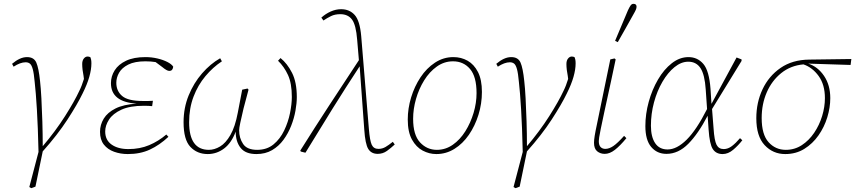

<svg xmlns="http://www.w3.org/2000/svg" viewBox="-20 -791 4463 1002"><path d="M143 191 133 185 181 2Q178 -130 172.5 -220.5Q167 -311 161 -363Q157 -408 151 -430Q145 -452 136 -459Q127 -466 114 -466Q86 -466 51 -443L43 -458Q63 -475 82.5 -484Q102 -493 121 -493Q157 -493 169.5 -464.5Q182 -436 189 -368Q193 -334 196 -278Q199 -222 201 -157Q203 -92 203 -28Q270 -107 319.5 -185Q369 -263 394 -317Q401 -331 406.5 -345.5Q412 -360 418 -379L416 -395Q413 -409 411 -426Q409 -443 409 -457Q409 -475 417.5 -485.5Q426 -496 437 -496Q446 -496 452 -492Q454 -487 455.5 -479.5Q457 -472 457 -460Q457 -429 446 -390Q435 -351 411 -303Q384 -247 332 -167Q280 -87 203 -1L165 183Z M647 13Q609 13 575.5 1Q542 -11 522 -36.5Q502 -62 502 -103Q502 -140 521.5 -172Q541 -204 583 -225Q625 -246 693 -250Q559 -259 559 -357Q559 -393 578.5 -424Q598 -455 638 -474Q678 -493 739 -493Q771 -493 801 -486Q831 -479 853.5 -467.5Q876 -456 884 -443Q883 -434 878.5 -427.5Q874 -421 863 -421Q851 -421 827 -441L792 -467Q768 -471 739 -471Q683 -471 649.5 -454Q616 -437 601.5 -411.5Q587 -386 587 -359Q587 -316 617.5 -290Q648 -264 725 -264Q737 -264 754 -264Q771 -264 778 -265L774 -237Q758 -239 731 -239Q658 -239 613.5 -218.5Q569 -198 549 -167Q529 -136 529 -105Q529 -60 562.5 -36.5Q596 -13 650 -13Q710 -13 758.5 -33.5Q807 -54 848 -89L859 -77Q813 -34 762.5 -10.5Q712 13 647 13Z M1064 13Q1009 13 973.5 -24.5Q938 -62 938 -153Q938 -228 964.5 -293Q991 -358 1034.5 -408Q1078 -458 1129 -487L1138 -471Q1091 -440 1052 -393.5Q1013 -347 990 -286.5Q967 -226 967 -153Q967 -9 1070 -9Q1099 -9 1128.5 -26.5Q1158 -44 1182.5 -86.5Q1207 -129 1221 -203L1244 -323L1272 -329L1277 -323L1251 -225Q1240 -179 1234 -150.5Q1228 -122 1228 -111Q1228 -71 1248.5 -40Q1269 -9 1322 -9Q1373 -9 1407.5 -37.5Q1442 -66 1463 -110Q1484 -154 1493.5 -201Q1503 -248 1503 -285Q1503 -356 1483 -399.5Q1463 -443 1431 -474L1444 -488Q1479 -460 1504 -411Q1529 -362 1529 -284Q1529 -253 1522 -213.5Q1515 -174 1499.5 -134.5Q1484 -95 1459.5 -61.5Q1435 -28 1400 -7.5Q1365 13 1318 13Q1261 13 1235.5 -19.5Q1210 -52 1210 -104Q1188 -45 1149.5 -16Q1111 13 1064 13Z M1951 12Q1918 12 1902 -13.5Q1886 -39 1881 -115L1857 -445Q1784 -334 1714 -221.5Q1644 -109 1574 6L1550 0L1547 -5Q1621 -123 1698 -241Q1775 -359 1853 -477L1844 -583Q1838 -661 1817 -689Q1796 -717 1756 -717Q1728 -717 1707.5 -707Q1687 -697 1668 -684L1657 -699Q1679 -719 1706 -731Q1733 -743 1760 -743Q1804 -743 1831 -713Q1858 -683 1865 -603L1905 -119Q1910 -57 1920 -35.5Q1930 -14 1955 -14Q1975 -14 1992 -24Q2009 -34 2030 -51L2040 -37Q2021 -19 1999.5 -3.5Q1978 12 1951 12Z M2257 13Q2220 13 2186 -5Q2152 -23 2130 -62.5Q2108 -102 2108 -167Q2108 -225 2125.5 -282.5Q2143 -340 2174.5 -387.5Q2206 -435 2250 -464Q2294 -493 2346 -493Q2387 -493 2420.5 -474Q2454 -455 2474.5 -415Q2495 -375 2495 -311Q2495 -250 2477 -192Q2459 -134 2427 -87.5Q2395 -41 2351.5 -14Q2308 13 2257 13ZM2260 -9Q2305 -9 2343 -35.5Q2381 -62 2408.5 -106Q2436 -150 2451.5 -202Q2467 -254 2467 -305Q2467 -391 2433 -431Q2399 -471 2344 -471Q2298 -471 2259.5 -443.5Q2221 -416 2193.5 -371.5Q2166 -327 2151 -274.5Q2136 -222 2136 -171Q2136 -87 2172 -48Q2208 -9 2260 -9Z M2670 191 2660 185 2708 2Q2705 -130 2699.5 -220.5Q2694 -311 2688 -363Q2684 -408 2678 -430Q2672 -452 2663 -459Q2654 -466 2641 -466Q2613 -466 2578 -443L2570 -458Q2590 -475 2609.5 -484Q2629 -493 2648 -493Q2684 -493 2696.5 -464.5Q2709 -436 2716 -368Q2720 -334 2723 -278Q2726 -222 2728 -157Q2730 -92 2730 -28Q2797 -107 2846.5 -185Q2896 -263 2921 -317Q2928 -331 2933.5 -345.5Q2939 -360 2945 -379L2943 -395Q2940 -409 2938 -426Q2936 -443 2936 -457Q2936 -475 2944.5 -485.5Q2953 -496 2964 -496Q2973 -496 2979 -492Q2981 -487 2982.5 -479.5Q2984 -472 2984 -460Q2984 -429 2973 -390Q2962 -351 2938 -303Q2911 -247 2859 -167Q2807 -87 2730 -1L2692 183Z M3136 12Q3113 12 3096.5 -1.5Q3080 -15 3080 -46Q3080 -60 3083.5 -82Q3087 -104 3095.5 -143.5Q3104 -183 3117 -248L3165 -481L3187 -486L3193 -481L3169 -368Q3147 -267 3134 -207.5Q3121 -148 3115 -117.5Q3109 -87 3107 -74.5Q3105 -62 3105 -55Q3105 -33 3114.5 -23.5Q3124 -14 3139 -14Q3159 -14 3181 -29Q3203 -44 3237 -82L3249 -70Q3216 -30 3189 -9Q3162 12 3136 12ZM3190 -578Q3207 -618 3223.5 -657.5Q3240 -697 3257 -737Q3265 -754 3271 -762.5Q3277 -771 3286 -771Q3302 -771 3302 -756Q3302 -749 3298.5 -740.5Q3295 -732 3284 -713Q3264 -677 3244 -641.5Q3224 -606 3204 -571Z M3377 -135Q3377 -77 3399 -44Q3421 -11 3464 -11Q3512 -11 3563.5 -62Q3615 -113 3670 -222L3663 -324Q3658 -401 3636 -435Q3614 -469 3572 -469Q3535 -469 3500 -440.5Q3465 -412 3437 -364Q3409 -316 3393 -256.5Q3377 -197 3377 -135ZM3458 12Q3409 12 3378.5 -24Q3348 -60 3348 -133Q3348 -196 3365.5 -259.5Q3383 -323 3414 -376Q3445 -429 3486 -461Q3527 -493 3573 -493Q3620 -493 3650.5 -457.5Q3681 -422 3688 -327L3693 -249L3824 -491L3850 -481V-473L3696 -222L3704 -120Q3708 -58 3719.5 -35.5Q3731 -13 3757 -13Q3779 -13 3799.5 -28.5Q3820 -44 3842 -70L3854 -59Q3833 -32 3806.5 -9.5Q3780 13 3751 13Q3717 13 3700 -13Q3683 -39 3678 -115L3673 -187Q3624 -93 3572 -40.5Q3520 12 3458 12Z M4078 13Q4014 13 3970.5 -33.5Q3927 -80 3927 -174Q3927 -256 3959.5 -325Q3992 -394 4053.5 -436.5Q4115 -479 4203 -480L4423 -483L4419 -452L4198 -459Q4248 -443 4280.5 -395Q4313 -347 4313 -279Q4313 -230 4297.5 -179Q4282 -128 4251.5 -84.5Q4221 -41 4177.5 -14Q4134 13 4078 13ZM3955 -175Q3955 -89 3991 -49Q4027 -9 4081 -9Q4127 -9 4164.5 -33.5Q4202 -58 4229 -98Q4256 -138 4270.5 -185.5Q4285 -233 4285 -279Q4285 -349 4252.5 -394Q4220 -439 4173 -455Q4106 -449 4057 -409.5Q4008 -370 3981.5 -309Q3955 -248 3955 -175Z"/></svg>

Font: Source Serif 4 SmText ExtraLight
Style: Italic
Weight: 200
Italic angle: -12°
Designer: Frank Grießhammer
Foundry: Adobe
Version: Version 4.005;hotconv 1.1.0;makeotfexe 2.6.0